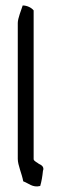

<svg xmlns="http://www.w3.org/2000/svg" viewBox="-20 -651 213 702"><path d="M45 -70C45 -47 60 -16 65 12C85 19 99 36 127 29C132 12 135 -6 137 -26C143 -41 131 -48 122 -52C118 -56 103 -62 103 -69V-613C95 -623 79 -631 63 -631C58 -615 45 -584 45 -567Z"/></svg>

Font: Comica
Style: Rg
Weight: 400
Designer: Jasper
Foundry: KineticPlasma Fonts/Cannot Into Space Fonts
Version: Version 0.89